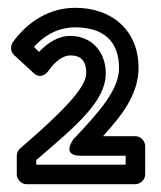

<svg xmlns="http://www.w3.org/2000/svg" viewBox="-20 -887 412 492"><path d="M73 -465V-477C177 -566 251 -628 251 -699C251 -754 215 -795 160 -795C128 -795 101 -776 80 -754L67 -767C97 -800 133 -817 173 -817C244 -817 285 -782 285 -713C285 -658 238 -604 168 -530C168 -530 136 -488 186 -488H302V-465ZM23 -440C23 -429 33 -415 48 -415H327C338 -415 352 -425 352 -440V-513C352 -524 342 -538 327 -538H244C293 -592 335 -646 335 -713C335 -810 266 -867 173 -867C108 -867 52 -833 13 -779C7 -770 6 -755 16 -746L66 -700C82 -685 97 -696 103 -704C123 -733 144 -745 160 -745C187 -745 201 -732 201 -699C201 -664 145 -604 32 -507C27 -503 23 -495 23 -488Z"/></svg>

Font: Falling Sky
Style: Ou
Weight: 400
Designer: Paul D. Hunt
Foundry: Adobe Systems Incorporated
Version: Version 1.02